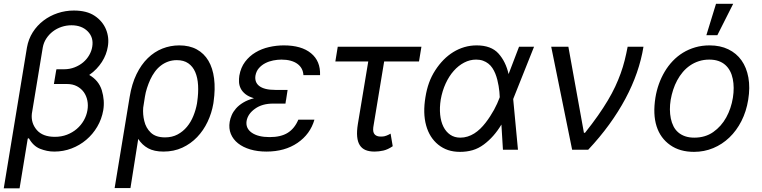

<svg xmlns="http://www.w3.org/2000/svg" viewBox="-22 -793 4036 1017"><path d="M-2.1 204.5 120.7 -541.2Q128.6 -585.9 151.6 -622.2Q174.7 -658.4 208.3 -683.9Q241.8 -709.5 283.4 -723.4Q324.9 -737.2 369.3 -737.2Q437.5 -737.2 479.4 -709.2Q500.7 -695 515.8 -676.7Q530.9 -658.4 539.6 -637.1Q548.3 -615.8 550.8 -592.5Q553.3 -569.2 549 -545.5Q545.8 -525.2 538 -504.8Q530.2 -484.4 517.8 -465Q505.3 -445.7 488.6 -428.1Q471.9 -410.5 450.6 -396Q500.4 -367.5 517 -315.7Q533.7 -260.7 524.9 -208.8Q516.7 -161.9 493.1 -121.8Q469.5 -81.7 434.8 -52.4Q400.2 -23.1 356.9 -6.6Q313.6 9.9 265.6 9.9Q245.4 9.9 226.7 6Q208.1 2.1 190 -5Q153.8 -19.5 130.7 -61.1L125 -58.2L127.8 -76.3L81.7 204.5ZM172.9 -104.4Q204.5 -68.2 268.5 -68.2Q303.3 -68.2 332.7 -79.5Q362.2 -90.9 384.8 -110.3Q407.3 -129.6 421.9 -155.2Q436.4 -180.8 441.1 -208.8Q445.7 -235.4 440.7 -260.5Q435.7 -285.5 421.9 -304.9Q408 -324.2 385.7 -336.1Q363.3 -348 333.1 -348H263.5L275.6 -420.5H275.9L277 -426.1H316.8Q347.3 -426.1 373.2 -436.3Q399.1 -446.4 418.7 -462.9Q438.2 -479.4 450.6 -501.1Q463.1 -522.7 466.6 -545.5Q474.8 -594.5 442.8 -626.8Q410.9 -659.1 356.5 -659.1Q329.5 -659.1 304 -650.6Q278.4 -642 258 -626.4Q237.6 -610.8 223.4 -589.1Q209.2 -567.5 204.5 -541.2L146.7 -190.7Q141.3 -141.3 172.9 -104.4Z M585.2 203.1 664.8 -279.8Q676.1 -348.7 701 -399.9Q725.9 -451 760.7 -484.9Q795.5 -518.8 838.1 -535.7Q880.7 -552.6 927.6 -552.6Q981.5 -552.6 1020.2 -531.4Q1058.9 -510.3 1082 -471.2Q1105.1 -432.2 1112 -377.1Q1119 -322.1 1109.4 -254.3L1108 -244.3Q1099.4 -193.9 1077.6 -147.9Q1055.8 -101.9 1022.2 -66.8Q988.6 -31.6 943.7 -10.8Q898.8 9.9 843.7 9.9Q794.7 9.9 762.6 -7.6Q730.5 -25.2 710.2 -57.2L669 203.1ZM742.2 -152.3Q750.7 -115.4 776.6 -90.6Q802.9 -65.3 852.3 -65.3Q889.9 -65.3 918.7 -80.8Q947.4 -96.2 968.2 -121.3Q989 -146.3 1002.1 -178.6Q1015.3 -210.9 1021.3 -244.3L1022.7 -254.3Q1029.5 -301.1 1027.2 -341.4Q1024.9 -381.7 1012.1 -411.4Q999.3 -441.1 975.3 -457.7Q951.3 -474.4 914.8 -474.4Q889.6 -474.4 868.3 -466.6Q846.9 -458.8 829.4 -445.1Q811.8 -431.5 798.1 -412.6Q784.4 -393.8 774.1 -371.8Q763.8 -349.1 756.6 -326.5Q749.3 -304 745.7 -281.2L736.5 -222.7Q733.7 -186.8 742.2 -152.3Z M1194.6 -147.7Q1197.4 -164.8 1205.3 -183.1Q1213.1 -201.3 1228 -218.4Q1242.9 -235.4 1266.2 -249.6Q1289.4 -263.8 1323.2 -272.7Q1294.4 -281.2 1277.7 -294.7Q1261 -308.2 1253 -324.4Q1245 -340.6 1244.1 -358.1Q1243.3 -375.7 1245.7 -392Q1253.2 -435.4 1276.1 -465.7Q1299 -496.1 1331.5 -515.4Q1364 -534.8 1403.1 -543.7Q1442.1 -552.6 1481.5 -552.6Q1574.9 -552.6 1625.4 -511Q1676.1 -469.5 1673.3 -394.9H1585.2Q1584.2 -413.7 1576.2 -428.8Q1568.2 -443.9 1553.4 -454.7Q1538.7 -465.6 1517.4 -471.4Q1496.1 -477.3 1468.8 -477.3Q1447.8 -477.3 1425.2 -472.8Q1402.7 -468.4 1383.2 -458.3Q1363.6 -448.2 1349.4 -432Q1335.2 -415.8 1331 -392Q1328.5 -375 1333.5 -361.2Q1338.4 -347.3 1351.4 -337.4Q1364.3 -327.4 1385.3 -322.1Q1406.2 -316.8 1436.1 -316.8H1501.4L1492.9 -261.4H1492.5L1490.1 -244.3H1424.7Q1366.8 -244.3 1329.2 -217.3Q1290.8 -190.3 1284.1 -152Q1278.4 -113.3 1311.4 -90.2Q1345.2 -66.8 1406.2 -66.8Q1465.9 -66.8 1502.1 -89.5Q1538.4 -112.2 1558.2 -159.1H1643.5Q1621.4 -82.4 1554 -36.2Q1486.5 9.9 1389.2 9.9Q1342 9.9 1303.4 -1.6Q1264.9 -13.1 1238.8 -33.9Q1212.7 -54.7 1200.8 -83.6Q1188.9 -112.6 1194.6 -147.7Z M1767 -545.5H2210.2L2197.4 -467.3H2012.8L1957.4 -132.1Q1951.3 -101.2 1958.1 -88.1Q1961.3 -81.7 1966.1 -77.9Q1970.9 -74.2 1976.6 -72.3Q1982.2 -70.3 1988.3 -70Q1994.3 -69.6 2000 -69.6Q2012.8 -69.6 2025.6 -74.8Q2038.4 -79.9 2046.9 -85.2L2058.2 -18.5Q2032 -0.7 2008.3 4.6Q1984.7 9.9 1961.6 9.9Q1933.9 9.9 1914.4 1.8Q1894.9 -6.4 1883.7 -24Q1872.5 -41.5 1869.9 -69.2Q1867.2 -96.9 1873.6 -136.4L1928.6 -467.3H1754.3Z M2231.5 -278.4Q2237.9 -319.2 2250.5 -354.2Q2263.1 -389.2 2283.4 -420.5Q2303.3 -451.3 2327.4 -475.9Q2351.6 -500.4 2379.3 -517.4Q2407 -534.4 2438 -543.5Q2469.1 -552.6 2502.8 -552.6Q2579.5 -552.6 2618.3 -509.6Q2657 -466.6 2671.9 -400.6L2727.3 -545.5H2806.8L2697.4 -271.3L2696.4 -267.4L2721.6 0H2642L2633.9 -133.2Q2594.5 -67.5 2540.8 -27.7Q2512.1 -6.4 2481.2 2.5Q2450.3 11.4 2414.8 11.4Q2379.3 11.4 2351 1.8Q2322.8 -7.8 2299.4 -26.6Q2252.8 -64.3 2235.1 -128.9Q2217.3 -193.5 2231.5 -278.4ZM2416.2 -63.9Q2436.4 -63.9 2454.9 -69.8Q2473.4 -75.6 2490.1 -86.1Q2506.7 -96.6 2521.7 -111Q2536.6 -125.4 2549.7 -142.4Q2562.9 -159.4 2574.2 -177Q2585.6 -194.6 2595 -211.6Q2604.4 -228.7 2611.5 -244.7Q2618.6 -260.7 2623.6 -274.1L2625 -278.1V-279.8Q2624.6 -292.3 2623.2 -307Q2621.8 -321.7 2619.1 -337.7Q2616.5 -353.7 2612.2 -370.4Q2608 -387.1 2601.6 -403.1Q2595.2 -419 2586.1 -432.7Q2577.1 -446.4 2564.6 -456.1Q2552.2 -465.9 2536.2 -471.6Q2520.2 -477.3 2500 -477.3Q2467 -477.3 2436.6 -461.5Q2406.2 -445.7 2381.4 -417.6Q2356.5 -389.6 2338.6 -350.7Q2320.7 -311.8 2312.5 -265.6Q2305.8 -222.7 2309.5 -185.7Q2313.2 -148.8 2326.7 -121.8Q2340.2 -94.8 2362.7 -79.4Q2385.3 -63.9 2416.2 -63.9Z M2897.7 -545.5H2988.6L3071 -89.5H3076.7Q3115.4 -138.1 3145.1 -180.4Q3174.7 -222.7 3197.4 -260.8Q3220.2 -299 3236.7 -334.3Q3253.2 -369.7 3265.6 -404.1Q3278.1 -438.6 3286.8 -473.4Q3295.5 -508.2 3302.6 -545.5H3386.4Q3375.4 -477.3 3351.4 -408Q3327.4 -338.8 3290.7 -270.1Q3253.9 -201.3 3204.7 -133.5Q3155.5 -65.7 3093.8 0H3008.5Z M3449.6 -275.6Q3455.6 -312.9 3468 -347.7Q3480.5 -382.5 3498.8 -413.4Q3517 -444.2 3541.4 -469.8Q3565.7 -495.4 3595.5 -513.7Q3625.4 -532 3660.7 -542.3Q3696 -552.6 3736.5 -552.6Q3793 -552.6 3835.9 -531.8Q3878.9 -511 3905.7 -473.2Q3932.5 -435.4 3942.1 -382.3Q3951.7 -329.2 3941.1 -264.2Q3931.1 -202.4 3905.2 -151.6Q3879.3 -100.9 3841.4 -64.6Q3803.6 -28.4 3755.9 -8.5Q3708.1 11.4 3654.1 11.4Q3578.8 11.4 3528.1 -24.5Q3475.9 -61.1 3455.8 -124.3Q3435.7 -187.5 3449.6 -275.6ZM3531.2 -165.5Q3535.9 -142.8 3545.5 -123.9Q3555 -105.1 3570.5 -91.8Q3585.9 -78.5 3607.1 -71.2Q3628.2 -63.9 3655.5 -63.9Q3713.4 -63.9 3755.7 -93.4Q3798.7 -123.6 3824.8 -171Q3850.9 -218.4 3860.1 -275.6Q3868.6 -329.5 3859.4 -375Q3854.8 -398.1 3844.8 -416.9Q3834.9 -435.7 3819.6 -449.2Q3804.3 -462.7 3783.4 -470Q3762.4 -477.3 3735.1 -477.3Q3705.3 -477.3 3679.7 -468.9Q3654.1 -460.6 3633 -446Q3611.9 -431.5 3594.8 -411.4Q3577.8 -391.3 3565 -367.5Q3552.2 -343.8 3543.7 -317.5Q3535.2 -291.2 3530.5 -264.2Q3522 -211.6 3531.2 -165.5ZM3719.5 -606.5 3770.6 -772.7H3861.5L3777.7 -606.5Z"/></svg>

Font: Inter P
Style: Italic
Weight: 400
Italic angle: -9.40001°
Designer: Rasmus Andersson
Foundry: rsms
Version: Version 3.018;git-588b23468